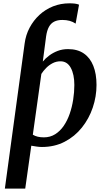

<svg xmlns="http://www.w3.org/2000/svg" viewBox="-20 -852 620 1126"><path d="M8.5 254 124.5 -597Q131 -647 153.8 -689.8Q176.5 -732.5 211.5 -764.8Q246.5 -797 291.2 -814.8Q336 -832.5 387.5 -832.5Q404.5 -832.5 419 -830.8Q433.5 -829 443.5 -824.5L423.5 -713.5Q407.5 -724.5 388.2 -729.8Q369 -735 345.5 -735Q317.5 -735 298 -725.2Q278.5 -715.5 267 -694.5Q255.5 -673.5 250.5 -639.5L231 -491Q246.5 -510 268.8 -526.5Q291 -543 318.5 -553.5Q346 -564 379 -564Q434.5 -564 471.5 -538.5Q508.5 -513 527.2 -466Q546 -419 546 -354Q546 -286 524 -221Q502 -156 460.2 -103.8Q418.5 -51.5 359.2 -20.8Q300 10 225.5 10Q210.5 10 194.5 7.5Q178.5 5 163.5 2.5L128 254ZM237.5 -46.5Q274.5 -46.5 303.5 -64.8Q332.5 -83 353.8 -114Q375 -145 388.8 -184.8Q402.5 -224.5 409.2 -268Q416 -311.5 416 -353.5Q416 -415.5 395.2 -454Q374.5 -492.5 334.5 -492.5Q310 -492.5 288.8 -481.5Q267.5 -470.5 250.8 -453.5Q234 -436.5 222.5 -418.5L172.5 -62Q185.5 -54 201.8 -50.2Q218 -46.5 237.5 -46.5Z"/></svg>

Font: Merriweather 28pt SemiBold
Style: Italic
Weight: 600
Italic angle: -7.8°
Version: Version 2.101